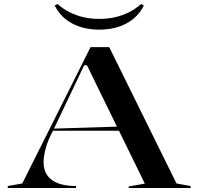

<svg xmlns="http://www.w3.org/2000/svg" viewBox="-20 -945 997 965"><path d="M19 0V-10L92 -23L435 -708H529L867 -23L938 -10V0H627V-8L708 -22L417 -617H403L246 -287Q222 -243 210.5 -202Q199 -161 199 -130Q199 -91 217 -64.5Q235 -38 271.5 -24Q308 -10 362 -10V0ZM232 -288V-298L583 -309V-288ZM479 -796Q400 -796 342 -827.5Q284 -859 255 -917L269 -925Q297 -900 330 -883.5Q363 -867 400 -858.5Q437 -850 479 -850Q521 -850 558.5 -858.5Q596 -867 628.5 -883.5Q661 -900 689 -925L703 -917Q674 -859 616 -827.5Q558 -796 479 -796Z"/></svg>

Font: Kalnia SemiExpanded
Style: Regular
Weight: 400
Width: 6
Designer: Frida Medrano
Foundry: Frida Medrano
Version: Version 1.105